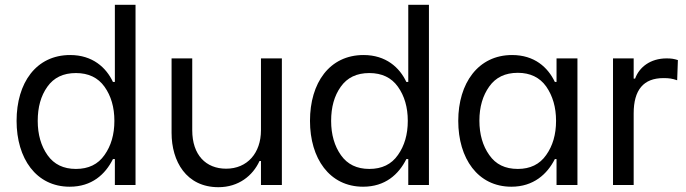

<svg xmlns="http://www.w3.org/2000/svg" viewBox="-20 -770 2853 799"><path d="M270 7C362 7 418 -44 450 -108H458V0H544V-750H458V-429H450C422 -489 365 -541 272 -541C130 -541 49 -425 49 -267C49 -111 130 7 270 7ZM296 -67C244 -67 205 -86 178 -124C151 -162 137 -210 137 -267C137 -324 150 -371 177 -409C204 -447 243 -466 296 -466C348 -466 388 -447 415 -409C442 -371 456 -324 456 -267C456 -210 442 -163 415 -125C388 -86 348 -67 296 -67Z M1153 -527H1066V-228C1066 -133 1009 -68 921 -68C837 -68 780 -125 780 -228V-527H694V-217C694 -99 755 9 889 9C973 9 1032 -39 1060 -100H1066V0H1153Z M1491 7C1583 7 1639 -44 1671 -108H1679V0H1765V-750H1679V-429H1671C1643 -489 1586 -541 1493 -541C1351 -541 1270 -425 1270 -267C1270 -111 1351 7 1491 7ZM1517 -67C1465 -67 1426 -86 1399 -124C1372 -162 1358 -210 1358 -267C1358 -324 1371 -371 1398 -409C1425 -447 1464 -466 1517 -466C1569 -466 1609 -447 1636 -409C1663 -371 1677 -324 1677 -267C1677 -210 1663 -163 1636 -125C1609 -86 1569 -67 1517 -67Z M2108 7C2200 7 2257 -45 2289 -108H2296V0H2383V-527H2296V-429H2289C2260 -490 2204 -541 2111 -541C1970 -541 1887 -424 1887 -267C1887 -111 1968 7 2108 7ZM2135 -67C2082 -67 2043 -86 2016 -125C1989 -163 1975 -211 1975 -268C1975 -325 1989 -372 2016 -410C2043 -448 2082 -467 2135 -467C2186 -467 2226 -448 2253 -410C2280 -371 2294 -324 2294 -267C2294 -210 2280 -163 2253 -125C2226 -86 2186 -67 2135 -67Z M2531 0H2617V-298C2617 -396 2658 -445 2741 -445C2765 -445 2777 -443 2798 -436L2801 -520C2785 -525 2775 -527 2754 -527C2686 -527 2640 -490 2623 -443H2617V-527H2531Z"/></svg>

Font: Be Vietnam
Style: Regular
Weight: 400
Designer: Gabriel Lam
Foundry: TypeRant
Version: Version 4.000